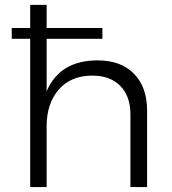

<svg xmlns="http://www.w3.org/2000/svg" viewBox="-20 -762 700 782"><path d="M377.9 -516.1Q472.2 -516.1 525.6 -461.7Q579.1 -407.2 579.1 -312V0H511.2V-295.9Q511.2 -370.1 470 -412.1Q428.7 -454.1 356 -454.1Q269 -454.1 219.5 -397.5Q169.9 -340.8 169.9 -247.1V0H103V-604H27.8V-647.9H103V-742.2H169.9V-647.9H397V-604H169.9V-390.1Q223.6 -516.1 377.9 -516.1Z"/></svg>

Font: Montserrat arm Light
Style: Regular
Weight: 300
Designer: Julieta Ulanovsky
Foundry: Julieta Ulanovsky
Version: Version 6.000;PS 006.000;hotconv 1.0.88;makeotf.lib2.5.64775